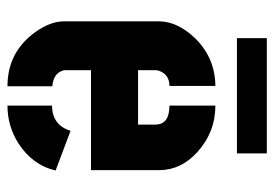

<svg xmlns="http://www.w3.org/2000/svg" viewBox="-130 -604 734 514"><g transform="rotate(90 237.0 -347.0)"><path d="M82 -614.3V-694.3H390.6V-614.3ZM37.1 -151.4V-407.2Q38.1 -455.1 81.1 -501Q133.8 -555.7 210 -556.6V-433.6Q181.6 -433.6 170.9 -409.2Q168 -403.3 168 -398.4V-349.6H313.5V-397.5Q312.5 -433.6 262.7 -433.6V-556.6Q334 -556.6 387.7 -507.8Q434.6 -464.8 435.5 -408.2V-223.6H168V-151.4Q174.8 -123 210.9 -120.1V0Q119.1 0 65.4 -75.2Q37.1 -115.2 37.1 -151.4ZM262.7 0V-119.1Q315.4 -120.1 330.1 -168.9L436.5 -128.9Q421.9 -66.4 362.3 -28.3Q316.4 0 262.7 0Z"/></g></svg>

Font: Post No Bills Colombo ExtraBold
Style: Regular
Weight: 800
Designer: Kosala Senevirathne, Siva Puranthara, Lasantha Premarathna, Tharique Azeez
Foundry: Mooniak
Version: Version 1.220 ; ttfautohint (v1.6)